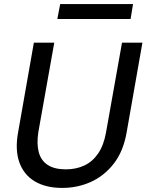

<svg xmlns="http://www.w3.org/2000/svg" viewBox="-20 -909 718 941"><path d="M285 12Q204 12 150 -20.5Q96 -53 74.5 -114.5Q53 -176 69 -262L146 -700H246L168 -262Q159 -204 170 -163Q181 -122 214 -100.5Q247 -79 303 -79Q353 -79 393.5 -98Q434 -117 461.5 -157.5Q489 -198 500 -262L578 -700H678L601 -262Q585 -168 538 -107.5Q491 -47 425.5 -17.5Q360 12 285 12ZM261 -816 275 -889H632L620 -816Z"/></svg>

Font: DM Sans 17pt Medium
Style: Italic
Weight: 500
Italic angle: -10°
Version: Version 4.004;gftools[0.9.30]